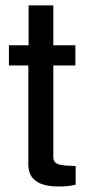

<svg xmlns="http://www.w3.org/2000/svg" viewBox="-20 -678 325 705"><path d="M257.8 -68.4V0Q233.4 6.8 194.3 6.8Q154.3 6.8 128.9 -3.9Q84 -22.5 84 -74.2V-437.5H12.7V-511.7H85V-658.2H175.8V-511.7H256.8V-437.5H175.8V-99.6Q175.8 -79.1 200.2 -73.2Q210 -71.3 218.8 -70.3Q227.5 -69.3 238.8 -69.3Q250 -69.3 257.8 -68.4Z"/></svg>

Font: Druckschrift BY WOK
Style: Medium
Weight: 400
Version: Version 001.000